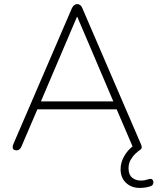

<svg xmlns="http://www.w3.org/2000/svg" viewBox="-20 -731 772 941"><path d="M665 190Q624 190 597.5 165Q571 140 571 98Q571 66 588 35.5Q605 5 634 -17L636 -4Q634 -6 632.5 -9Q631 -12 629 -15L548 -204L575 -195H139L167 -204L86 -15Q82 -4 75 1Q68 6 62 6Q52 6 47 2Q42 -2 42 -9.5Q42 -17 46 -26L332 -690Q337 -701 344 -706Q351 -711 358 -711Q366 -711 373 -706Q380 -701 384 -690L670 -26Q675 -16 674.5 -8.5Q674 -1 666 4Q658 9 644.5 21.5Q631 34 620.5 52Q610 70 610 94Q610 125 627.5 139.5Q645 154 670 154Q681 154 690.5 152Q700 150 709 147Q719 144 724.5 147.5Q730 151 731.5 158Q733 165 730 171.5Q727 178 720 181Q706 186 692.5 188Q679 190 665 190ZM357 -648 178 -228 156 -234H558L538 -228L359 -648Z"/></svg>

Font: Nunito ExtraLight
Style: Regular
Weight: 200
Designer: Vernon Adams
Foundry: Vernon Adams
Version: Version 3.602